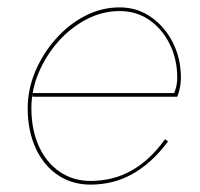

<svg xmlns="http://www.w3.org/2000/svg" viewBox="-20 -490 542 520"><path d="M225 10Q175 10 136.5 -16Q98 -42 76.5 -89Q55 -136 55 -197Q55 -248 75.5 -296.5Q96 -345 131 -384.5Q166 -424 210.5 -447Q255 -470 304 -470Q352 -470 389.5 -443.5Q427 -417 448.5 -374Q470 -331 470 -279Q470 -267 467.5 -253.5Q465 -240 460 -228H68V-238H455L448 -229Q452 -237 456 -250.5Q460 -264 460 -280Q460 -329 440 -370Q420 -411 385 -435.5Q350 -460 304 -460Q257 -460 214 -437.5Q171 -415 137.5 -377Q104 -339 84.5 -292.5Q65 -246 65 -197Q65 -139 85 -94.5Q105 -50 141.5 -25Q178 0 225 0Q287 0 337 -28.5Q387 -57 427 -113L435 -107Q392 -49 340 -19.5Q288 10 225 10Z"/></svg>

Font: Jost Thin
Style: Italic
Weight: 200
Italic angle: -5°
Version: Version 3.710